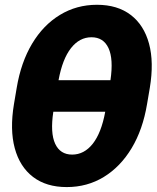

<svg xmlns="http://www.w3.org/2000/svg" viewBox="-20 -759 645 791"><path d="M254.9 11.7Q170.9 11.7 116.2 -30Q61.5 -71.8 40.8 -148.4Q20 -225.1 37.6 -330.6L48.8 -397Q66.4 -502.4 112.3 -579.1Q158.2 -655.8 226.8 -697.5Q295.4 -739.3 379.4 -739.3Q463.9 -739.3 518.6 -697.5Q573.2 -655.8 594 -579.1Q614.7 -502.4 597.2 -397L585.9 -330.6Q568.4 -225.1 522.2 -148.4Q476.1 -71.8 407.7 -30Q339.4 11.7 254.9 11.7ZM277.3 -122.1Q326.7 -122.1 362.1 -166.7Q397.5 -211.4 413.6 -298.8H199.7Q186.5 -211.4 207.3 -166.7Q228 -122.1 277.3 -122.1ZM221.2 -428.7H435.1Q447.8 -516.1 427 -560.8Q406.2 -605.5 356.9 -605.5Q307.6 -605.5 272.5 -560.8Q237.3 -516.1 221.2 -428.7Z"/></svg>

Font: Inter Display ExtraBold
Style: Italic
Weight: 800
Italic angle: -9.39999°
Designer: Rasmus Andersson
Foundry: rsms
Version: Version 4.000;git-a52131595